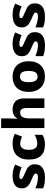

<svg xmlns="http://www.w3.org/2000/svg" viewBox="1262 -2062 810 3374"><g transform="rotate(-90 1667.0 -375.0)"><path d="M467 -166C467 -263 414 -300 320 -338C226 -377 207 -387 207 -410C207 -430 227 -440 265 -440C306 -440 360 -424 414 -400L462 -514C395 -545 335 -559 265 -559C131 -559 44 -506 44 -402C44 -310 89 -271 187 -230C287 -188 305 -177 305 -151C305 -127 284 -113 233 -113C185 -113 109 -129 45 -158V-22C104 2 156 10 234 10C394 10 467 -57 467 -166Z M814 10C890 10 939 -5 985 -35V-173C938 -143 887 -125 829 -125C762 -125 721 -170 721 -273C721 -375 759 -425 828 -425C869 -425 907 -412 954 -393L1003 -520C957 -543 900 -559 828 -559C666 -559 550 -472 550 -272C550 -76 649 10 814 10Z M1273 -627V-760H1104V0H1273V-251C1273 -363 1298 -426 1378 -426C1431 -426 1456 -387 1456 -311V0H1625V-358C1625 -499 1543 -559 1429 -559C1363 -559 1309 -537 1274 -480H1265C1268 -504 1273 -560 1273 -627Z M2278 -276C2278 -458 2166 -559 2010 -559C1841 -559 1739 -458 1739 -276C1739 -92 1851 10 2007 10C2175 10 2278 -92 2278 -276ZM1910 -276C1910 -377 1939 -429 2008 -429C2079 -429 2107 -377 2107 -276C2107 -174 2079 -120 2009 -120C1938 -120 1910 -174 1910 -276Z M2789 -166C2789 -263 2736 -300 2642 -338C2548 -377 2529 -387 2529 -410C2529 -430 2549 -440 2587 -440C2628 -440 2682 -424 2736 -400L2784 -514C2717 -545 2657 -559 2587 -559C2453 -559 2366 -506 2366 -402C2366 -310 2411 -271 2509 -230C2609 -188 2627 -177 2627 -151C2627 -127 2606 -113 2555 -113C2507 -113 2431 -129 2367 -158V-22C2426 2 2478 10 2556 10C2716 10 2789 -57 2789 -166Z M3295 -166C3295 -263 3242 -300 3148 -338C3054 -377 3035 -387 3035 -410C3035 -430 3055 -440 3093 -440C3134 -440 3188 -424 3242 -400L3290 -514C3223 -545 3163 -559 3093 -559C2959 -559 2872 -506 2872 -402C2872 -310 2917 -271 3015 -230C3115 -188 3133 -177 3133 -151C3133 -127 3112 -113 3061 -113C3013 -113 2937 -129 2873 -158V-22C2932 2 2984 10 3062 10C3222 10 3295 -57 3295 -166Z"/></g></svg>

Font: Noto Sans Bengali UI ExtraBold
Style: Regular
Weight: 800
Designer: Jelle Bosma - Monotype Design Team
Foundry: Monotype Imaging Inc.
Version: Version 2.003